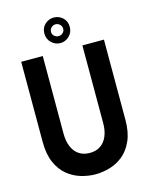

<svg xmlns="http://www.w3.org/2000/svg" viewBox="-132 -973 829 1067"><g transform="rotate(-15 283.0 -440.0)"><path d="M521 -239V-700H397V-253Q397 -210 383.5 -178Q370 -146 344.5 -129Q319 -112 284 -112Q247 -112 221.5 -129Q196 -146 182.5 -178Q169 -210 169 -253V-700H45V-239Q45 -168 66.5 -119.5Q88 -71 123 -42.5Q158 -14 200 -1.5Q242 11 284 11Q325 11 367 -1.5Q409 -14 443.5 -42.5Q478 -71 499.5 -119.5Q521 -168 521 -239ZM283 -744Q254 -744 232 -765Q210 -786 210 -818Q210 -851 232 -871Q254 -891 283 -891Q312 -891 334 -871Q356 -851 356 -818Q356 -786 334 -765Q312 -744 283 -744ZM248 -817Q248 -803 258.5 -793.5Q269 -784 283 -784Q297 -784 307.5 -793.5Q318 -803 318 -817Q318 -832 307.5 -842Q297 -852 283 -852Q269 -852 258.5 -842Q248 -832 248 -817Z"/></g></svg>

Font: Phudu Medium
Style: Regular
Weight: 500
Version: Version 1.005;gftools[0.9.23]